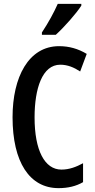

<svg xmlns="http://www.w3.org/2000/svg" viewBox="-20 -964 492 994"><path d="M401 -944H279C259 -899 232 -849 197 -796V-784H269C312 -823 376 -895 401 -935ZM292 -629C330 -629 363 -615 395 -594L429 -685C384 -712 337 -725 286 -725C128 -725 45 -565 45 -357C45 -125 133 10 283 10C332 10 374 0 410 -21V-119C375 -100 339 -86 298 -86C211 -86 159 -186 159 -356C159 -506 199 -629 292 -629Z"/></svg>

Font: Noto Sans Display Condensed Medium
Style: Regular
Weight: 500
Width: 3
Designer: Monotype Design Team
Foundry: Monotype Imaging Inc.
Version: Version 1.900